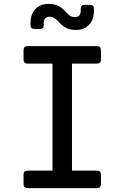

<svg xmlns="http://www.w3.org/2000/svg" viewBox="-20 -967 640 987"><path d="M122 0Q101 0 101 -21V-69Q101 -90 122 -90H250V-640H122Q101 -640 101 -661V-709Q101 -730 122 -730H478Q499 -730 499 -709V-661Q499 -640 478 -640H350V-90H478Q499 -90 499 -69V-21Q499 0 478 0ZM370 -813Q340 -813 321 -823Q302 -833 289 -847Q276 -861 264 -871Q252 -881 235 -881Q205 -881 205 -847V-838Q205 -818 185 -818H157Q137 -818 137 -838V-849Q137 -895 162.5 -921Q188 -947 230 -947Q260 -947 279 -937Q298 -927 311 -913Q324 -899 336 -889Q348 -879 365 -879Q395 -879 395 -913V-922Q395 -942 415 -942H443Q463 -942 463 -922V-912Q463 -865 437.5 -839Q412 -813 370 -813Z"/></svg>

Font: Pitagon Sans Mono Medium
Style: Regular
Weight: 500
Monospace: yes
Designer: Travis Tran
Foundry: Pitagon
Version: Version 1.001; ttfautohint (v1.8.4.7-5d5b);gftools[0.9.26]